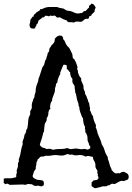

<svg xmlns="http://www.w3.org/2000/svg" viewBox="-35 -925 723 1048"><path d="M479.5 -261.7 489.3 -241.2 487.3 -230.5Q493.2 -218.8 493.2 -214.8Q497.1 -206.1 496.6 -203.6Q496.1 -201.2 497.6 -198.2Q499 -195.3 500.5 -191.4Q502 -187.5 504.4 -181.2Q506.8 -174.8 509.8 -168.5Q512.7 -162.1 515.1 -156.2Q517.6 -150.4 518.1 -146Q518.6 -141.6 520.5 -137.2Q522.5 -132.8 524.9 -129.4Q527.3 -126 529.8 -121.1Q532.2 -116.2 533.7 -110.8Q535.2 -105.5 538.6 -95.7Q542 -85.9 546.4 -79.1Q550.8 -72.3 553.7 -66.4Q551.8 -60.5 554.7 -54.7Q557.6 -48.8 559.6 -41.5Q561.5 -34.2 564 -24.9Q566.4 -15.6 569.8 -10.3Q573.2 -4.9 572.8 -3.4Q572.3 -2 574.2 2.9Q579.1 7.8 584.5 13.7Q589.8 19.5 596.2 21Q602.5 22.5 606.9 20.5Q611.3 18.6 617.2 21.5Q637.7 6.8 649.4 16.6Q667 23.4 667.5 38.1Q668 52.7 659.2 56.6Q645.5 60.5 642.6 63.5Q638.7 63.5 633.8 62.5Q628.9 61.5 623.5 63Q618.2 64.5 612.3 67.9Q606.4 71.3 597.2 76.7Q587.9 82 577.1 77.1Q569.3 80.1 560.5 86.9Q555.7 85 552.2 87.9Q548.8 90.8 544.4 91.8Q540 92.8 535.6 92.3Q531.2 91.8 525.4 91.8Q512.7 96.7 509.8 96.7L485.4 102.5Q479.5 101.6 474.6 97.7Q469.7 93.8 464.8 90.8V70.3Q468.8 69.3 470.2 65.9Q471.7 62.5 475.1 60.5Q478.5 58.6 482.4 58.6Q496.1 58.6 502 49.8Q503.9 42 500 37.1Q496.1 32.2 500 26.4Q495.1 22.5 496.6 14.6Q498 6.8 493.7 1.5Q489.3 -3.9 487.3 -9.3Q485.4 -14.6 485.8 -22Q486.3 -29.3 483.9 -36.1Q481.4 -43 477.1 -49.8Q472.7 -56.6 471.7 -68.4Q462.9 -70.3 452.1 -72.8Q441.4 -75.2 433.6 -70.3Q428.7 -71.3 425.3 -73.7Q421.9 -76.2 411.6 -78.1Q401.4 -80.1 386.2 -77.6Q371.1 -75.2 358.4 -82Q352.5 -80.1 347.7 -80.1L335.9 -84Q331.1 -84 324.7 -81.1Q318.4 -78.1 310.5 -76.7Q302.7 -75.2 293 -76.2Q271.5 -80.1 255.9 -78.1Q234.4 -73.2 225.6 -74.7Q216.8 -76.2 208 -72.8Q199.2 -69.3 195.3 -70.3Q191.4 -71.3 187.5 -69.8Q183.6 -68.4 179.7 -63Q175.8 -57.6 170.9 -55.7Q169.9 -46.9 164.1 -39.1Q163.1 -35.2 163.6 -31.2Q164.1 -27.3 161.6 -19.5Q159.2 -11.7 160.2 -8.8Q161.1 -5.9 159.7 -2.4Q158.2 1 154.8 4.9Q151.4 8.8 149.4 14.2Q147.5 19.5 146.5 24.9Q145.5 30.3 142.6 35.2Q144.5 43 148.9 46.4Q153.3 49.8 161.6 53.7Q169.9 57.6 182.1 57.6Q194.3 57.6 202.1 63.5Q204.1 68.4 204.6 77.1Q205.1 85.9 200.2 88.9Q196.3 89.8 193.8 91.3Q191.4 92.8 187.5 91.8L176.8 88.9Q170.9 87.9 164.6 89.4Q158.2 90.8 152.8 88.9Q147.5 86.9 144.5 84.5Q141.6 82 138.7 80.1Q133.8 82 128.4 80.1Q123 78.1 117.2 79.6Q111.3 81.1 108.9 82Q106.4 83 103.5 84L88.9 82L18.6 84Q5.9 75.2 1 78.1Q-3.9 81.1 -8.8 80.1Q-8.8 75.2 -12.7 74.7Q-16.6 74.2 -14.6 68.4V49.8Q-2.9 46.9 9.8 47.9Q22.5 48.8 31.2 47.4Q40 45.9 43.5 43.9Q46.9 42 51.8 43.9Q54.7 39.1 53.7 34.2Q52.7 29.3 55.7 22Q58.6 14.6 56.6 10.7Q54.7 6.8 57.6 0.5Q60.5 -5.9 62 -12.7Q63.5 -19.5 63 -28.3Q62.5 -37.1 68.4 -43.9Q69.3 -47.9 67.4 -49.3Q65.4 -50.8 70.3 -63Q75.2 -75.2 78.6 -97.2Q82 -119.1 88.9 -137.7Q87.9 -139.6 88.9 -144Q89.8 -148.4 86.9 -148.4Q97.7 -174.8 98.6 -189.5Q102.5 -193.4 106 -201.7Q109.4 -210 107.4 -215.8Q111.3 -216.8 111.8 -219.7Q112.3 -222.7 114.3 -224.6Q118.2 -247.1 119.1 -266.1Q120.1 -285.2 129.9 -299.8V-318.4Q140.6 -334 138.7 -343.8Q136.7 -359.4 145.5 -377Q146.5 -384.8 148.4 -387.2Q150.4 -389.6 152.3 -392.6Q152.3 -397.5 154.3 -407.2Q160.2 -422.9 159.7 -428.2Q159.2 -433.6 161.1 -444.8Q163.1 -456.1 168.9 -469.7Q174.8 -483.4 175.8 -497.1Q179.7 -504.9 182.6 -515.1Q185.5 -525.4 189 -534.7Q192.4 -543.9 194.8 -552.7Q197.3 -561.5 205.1 -569.3Q207 -576.2 208.5 -582.5Q210 -588.9 211.9 -594.7Q218.8 -604.5 218.3 -607.4Q217.8 -610.4 221.7 -619.6Q225.6 -628.9 225.6 -636.7Q233.4 -641.6 233.4 -648.9Q233.4 -656.2 236.3 -663.1Q243.2 -669.9 242.7 -671.4Q242.2 -672.9 245.1 -676.3Q248 -679.7 253.9 -685.5Q259.8 -691.4 262.7 -698.2L264.6 -713.9Q280.3 -734.4 297.9 -730.5Q309.6 -726.6 309.6 -714.8Q309.6 -711.9 311.5 -709Q318.4 -703.1 320.3 -695.8Q322.3 -688.5 328.6 -679.2Q335 -669.9 338.9 -667.5Q342.8 -665 345.7 -658.2Q348.6 -651.4 352.1 -645Q355.5 -638.7 358.4 -632.3Q361.3 -626 361.3 -615.7Q361.3 -605.5 371.1 -601.6Q374 -592.8 375 -592.8Q376 -592.8 377.9 -587.9Q380.9 -581.1 385.7 -567.4Q390.6 -553.7 384.8 -547.9Q389.6 -544.9 390.1 -538.6Q390.6 -532.2 391.6 -525.4Q396.5 -517.6 395.5 -514.6Q397.5 -509.8 408.2 -497.1V-485.4Q413.1 -473.6 417.5 -464.4Q421.9 -455.1 420.9 -450.2Q419.9 -445.3 421.9 -439Q423.8 -432.6 427.2 -426.8Q430.7 -420.9 428.7 -414.1Q431.6 -408.2 434.6 -403.8Q437.5 -399.4 438 -396Q438.5 -392.6 441.9 -385.7Q445.3 -378.9 445.3 -375.5Q445.3 -372.1 449.2 -366.2Q453.1 -360.4 452.6 -355.5Q452.1 -350.6 455.1 -341.3Q458 -332 455.1 -323.2Q461.9 -314.5 461.9 -311.5Q461.9 -308.6 464.8 -302.2Q467.8 -295.9 470.7 -293.9Q473.6 -292 473.6 -282.2ZM393.6 -357.4 385.7 -380.9 380.9 -405.3Q380.9 -411.1 377.9 -415.5Q375 -419.9 375.5 -423.3Q376 -426.8 375 -431.2Q374 -435.5 373 -439.9Q372.1 -444.3 372.6 -448.7Q373 -453.1 371.1 -457.5Q369.1 -461.9 365.2 -466.8Q361.3 -471.7 360.4 -477.1Q359.4 -482.4 359.9 -485.8Q360.4 -489.3 360.4 -494.1Q347.7 -508.8 347.7 -531.2Q341.8 -533.2 339.4 -539.6Q336.9 -545.9 329.1 -547.9Q330.1 -555.7 330.1 -558.6Q330.1 -561.5 328.1 -569.3Q316.4 -573.2 311.5 -571.3Q306.6 -562.5 303.2 -552.7Q299.8 -543 296.9 -537.1Q293.9 -531.2 293.9 -527.8Q293.9 -524.4 293 -517.6Q288.1 -512.7 288.1 -510.7Q288.1 -508.8 283.7 -499.5Q279.3 -490.2 278.3 -475.6Q276.4 -472.7 273.4 -470.2Q270.5 -467.8 270 -460.4Q269.5 -453.1 268.1 -451.2Q266.6 -449.2 265.6 -445.3Q264.6 -441.4 265.1 -435.1Q265.6 -428.7 261.7 -417Q257.8 -405.3 253.4 -395.5Q249 -385.7 249 -374Q240.2 -367.2 238.3 -341.8Q235.4 -339.8 238.8 -337.4Q242.2 -335 239.7 -331.5Q237.3 -328.1 234.4 -325.7Q231.4 -323.2 231.4 -318.4Q228.5 -314.5 229 -307.1Q229.5 -299.8 226.1 -291.5Q222.7 -283.2 220.7 -281.2Q218.8 -279.3 219.7 -275.4Q220.7 -271.5 220.2 -271Q219.7 -270.5 218.3 -265.6Q216.8 -260.7 212.9 -255.4Q209 -250 208.5 -242.2Q208 -234.4 206.5 -225.6Q205.1 -216.8 205.1 -206.1Q200.2 -201.2 199.7 -195.3Q199.2 -189.5 196.3 -181.2Q193.4 -172.9 193.4 -169.9L183.6 -140.6Q183.6 -137.7 182.6 -133.8Q188.5 -124 189.9 -124.5Q191.4 -125 194.3 -121.6Q197.3 -118.2 201.7 -118.2Q206.1 -118.2 209.5 -116.7Q212.9 -115.2 214.8 -113.3Q219.7 -110.4 228.5 -112.3Q237.3 -114.3 243.7 -111.3Q250 -108.4 253.9 -107.4Q273.4 -112.3 293.9 -111.8Q314.5 -111.3 333 -117.2Q336.9 -116.2 338.4 -114.7Q339.8 -113.3 346.2 -111.8Q352.5 -110.4 361.8 -112.3Q371.1 -114.3 381.8 -114.3Q405.3 -110.4 408.2 -110.4L426.8 -112.3L442.4 -108.4Q458 -111.3 458 -121.1Q459 -126 455.1 -128.9Q451.2 -131.8 450.7 -137.2Q450.2 -142.6 447.8 -146.5Q445.3 -150.4 443.8 -155.8Q442.4 -161.1 442.4 -174.3Q442.4 -187.5 429.7 -206.1Q432.6 -210.9 429.7 -218.8Q426.8 -226.6 429.7 -232.4Q419.9 -245.1 418 -279.3Q413.1 -285.2 410.6 -292Q408.2 -298.8 403.3 -312Q398.4 -325.2 398.4 -334.5Q398.4 -343.8 393.6 -348.6ZM451.2 -893.6Q461.9 -898.4 462.9 -905.3Q473.6 -904.3 478.5 -897.9Q483.4 -891.6 487.3 -883.8Q485.4 -877.9 482.9 -873.5Q480.5 -869.1 481.4 -861.3Q475.6 -855.5 469.7 -850.6Q463.9 -845.7 461.9 -837.9Q454.1 -839.8 452.1 -834Q450.2 -828.1 448.2 -823.2Q443.4 -823.2 441.9 -822.3Q440.4 -821.3 435.5 -823.2Q433.6 -821.3 430.7 -821.3Q427.7 -821.3 419.4 -813Q411.1 -804.7 401.9 -806.2Q392.6 -807.6 385.3 -807.6Q377.9 -807.6 367.2 -801.8Q361.3 -803.7 354.5 -803.7H338.9Q336.9 -806.6 332.5 -808.1Q328.1 -809.6 329.1 -814.5Q316.4 -815.4 293 -830.1Q286.1 -831.1 284.2 -829.6Q282.2 -828.1 277.3 -829.6Q272.5 -831.1 270.5 -834.5Q268.6 -837.9 263.7 -839.8Q255.9 -839.8 252.4 -838.4Q249 -836.9 244.1 -839.4Q239.3 -841.8 237.8 -838.9Q236.3 -835.9 231.4 -835.9Q226.6 -838.9 222.2 -838.4Q217.8 -837.9 213.9 -839.8Q209 -837.9 207 -832.5Q205.1 -827.1 199.2 -832Q196.3 -828.1 173.8 -811.5Q175.8 -806.6 173.3 -805.7Q170.9 -804.7 171.9 -799.8Q169.9 -797.9 168.5 -794.9Q167 -792 163.1 -791Q165 -783.2 160.6 -780.8Q156.2 -778.3 157.2 -770.5Q134.8 -765.6 129.4 -776.4Q124 -787.1 127.4 -795.9Q130.9 -804.7 129.9 -808.6Q129.9 -818.4 135.3 -823.7Q140.6 -829.1 141.1 -832Q141.6 -835 147.5 -834Q149.4 -836.9 148.9 -839.4Q148.4 -841.8 151.4 -845.7Q156.2 -847.7 158.7 -851.6Q161.1 -855.5 166 -858.9Q170.9 -862.3 177.2 -865.2Q183.6 -868.2 184.6 -876Q186.5 -873 195.3 -876Q217.8 -888.7 245.1 -886.7H271.5Q276.4 -887.7 282.2 -884.8Q288.1 -881.8 296.9 -880.9Q305.7 -879.9 310.1 -878.4Q314.5 -877 317.9 -874Q321.3 -871.1 327.1 -868.7Q333 -866.2 340.8 -865.7Q348.6 -865.2 356.4 -862.3Q364.3 -859.4 368.2 -857.4Q385.7 -847.7 404.3 -853.5Q418 -853.5 420.9 -863.3Q430.7 -864.3 433.6 -866.2Q436.5 -868.2 440.9 -874Q445.3 -879.9 448.7 -881.3Q452.1 -882.8 451.2 -893.6Z"/></svg>

Font: Mountains of Christmas
Style: Bold
Weight: 700
Designer: Crystal Kluge
Foundry: Font Diner, Inc DBA Tart Workshop
Version: Version 1.002